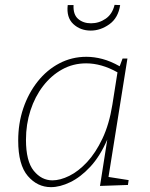

<svg xmlns="http://www.w3.org/2000/svg" viewBox="-20 -764 620 791"><path d="M190 7Q134 7 94.5 -39Q55 -85 55 -185Q55 -256 76 -318Q97 -380 135 -428Q173 -476 224.5 -503Q276 -530 336 -530Q368 -530 402 -521Q436 -512 473 -491L485 -523H505L427 -35L510 -22L507 -2L392 2L422 -189Q392 -120 352 -77Q312 -34 269.5 -13.5Q227 7 190 7ZM196 -21Q228 -21 265.5 -39.5Q303 -58 338.5 -96Q374 -134 402 -193Q430 -252 443 -333L464 -466Q430 -485 398 -494Q366 -503 335 -503Q281 -503 236 -478Q191 -453 157.5 -409.5Q124 -366 105.5 -309Q87 -252 87 -188Q87 -100 119 -60.5Q151 -21 196 -21ZM354 -638Q311 -638 282 -665Q253 -692 259 -743H283Q281 -704 302 -686Q323 -668 355 -668Q388 -668 415.5 -687Q443 -706 452 -744L475 -743Q467 -690 430.5 -664Q394 -638 354 -638Z"/></svg>

Font: Bitter ExtraLight
Style: Italic
Weight: 200
Italic angle: -9°
Designer: Sol Matas, and Bitter project Authors
Foundry: Sol Matas
Version: Version 2.001